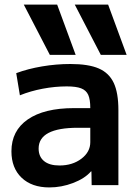

<svg xmlns="http://www.w3.org/2000/svg" viewBox="-20 -810 597 840"><path d="M30 -148Q30 -238 101.5 -287.5Q173 -337 304 -337H375Q375 -375 366 -395Q357 -415 335 -423.5Q313 -432 272 -432Q221 -432 167.5 -422Q114 -412 67 -393L51 -490Q102 -509 164 -519.5Q226 -530 288 -530Q367 -530 412 -510.5Q457 -491 477.5 -447.5Q498 -404 498 -328V0H381L380 -60H378Q351 -29 300 -9.5Q249 10 196 10Q119 10 74.5 -32.5Q30 -75 30 -148ZM240 -86Q297 -86 336 -115.5Q375 -145 375 -188V-251H321Q149 -251 149 -160Q149 -125 172.5 -105.5Q196 -86 240 -86ZM84 -790H230L311 -570H198ZM453 -790 534 -570H421L307 -790Z"/></svg>

Font: Enso SemiBold
Style: Regular
Weight: 600
Designer: Coji Morishita
Foundry: UNDERFOREST DESIGN
Version: Version 1.000